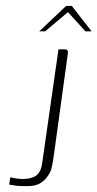

<svg xmlns="http://www.w3.org/2000/svg" viewBox="-20 -627 330 650"><path d="M169 -150Q166 -129 162 -99.5Q158 -70 153 -52Q148 -39 138 -26Q128 -13 113 -5Q98 3 74 3Q66 3 55.5 3Q45 3 33.5 1.5Q22 0 11 -2L15 -27Q20 -25 34 -23Q48 -21 56 -21Q87 -21 103 -33Q119 -45 123 -76L178 -460H198Q205 -460 207.5 -457.5Q210 -455 210 -451Q210 -447 209 -441ZM113 -521 204 -607H223L290 -521H269L210 -586L133 -521Z"/></svg>

Font: Genos ExtraLight
Style: Italic
Weight: 250
Italic angle: -8°
Designer: Robert E. Leuschke
Foundry: Robert E. Leuschke
Version: Version 1.010